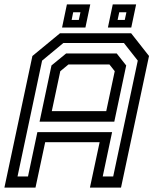

<svg xmlns="http://www.w3.org/2000/svg" viewBox="-37 -851 701 871"><path d="M-17 0 110 -597 235 -700H558L639 -597L512 0H371L415 -206H168L124 0ZM42.5 -50.5H90L132.5 -251.5H471.5L429 -50.5H476.5L588 -576L525 -656H250.5L154 -576ZM198 -347H445L483.5 -528L459.5 -558.5H273.5L236.5 -528ZM142.5 -299 196.5 -554 263 -608.5H492.5L535.5 -554L481.5 -299ZM452.5 -726 474.5 -831H580.5L558.5 -726ZM244.5 -726 266.5 -831H372.5L350.5 -726ZM288 -760.5H320.5L328 -795.5H295ZM496.5 -760.5H529L536.5 -795.5H504Z"/></svg>

Font: Tourney Thin Medium
Style: Italic
Weight: 500
Italic angle: -12°
Version: Version 1.015